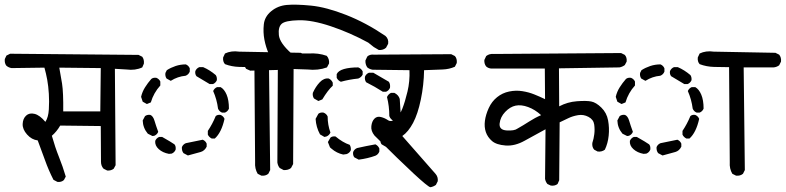

<svg xmlns="http://www.w3.org/2000/svg" viewBox="-31 -784 3311 809"><path d="M420.9 -65.4 405.3 -73.2Q394.5 -85 394.5 -102.5L393.6 -252.9L222.7 -254.9Q208 -229.5 187.5 -211.9Q201.2 -163.1 217.3 -123Q233.4 -83 246.1 -40L238.3 -25.4Q227.5 -15.6 210.9 -17.6L194.3 -26.4Q173.8 -66.4 158.7 -108.9Q143.6 -151.4 127.9 -192.4Q102.5 -195.3 83 -217.3Q63.5 -239.3 64.5 -261.7Q65.4 -284.2 79.1 -296.9Q92.8 -309.6 114.7 -304.2Q136.7 -298.8 160.2 -270.5Q172.9 -290 174.8 -323.2Q176.8 -356.4 174.8 -388.7Q172.9 -420.9 168 -447.8Q163.1 -474.6 156.2 -499L17.6 -497.1Q5.9 -499 -3.9 -506.8Q-12.7 -517.6 -10.7 -535.2L-3.9 -549.8L11.7 -557.6L552.7 -552.7L568.4 -544.9Q577.1 -533.2 575.2 -515.6L568.4 -500Q539.1 -486.3 502 -491.2L453.1 -494.1L456.1 -87.9L448.2 -73.2Q437.5 -64.5 420.9 -65.4ZM391.6 -314.5 393.6 -497.1 218.8 -499Q224.6 -468.8 230.5 -431.6Q236.3 -394.5 235.4 -314.5Z M1070.3 -43.9 1054.7 -51.8Q1042 -73.2 1043.9 -100.6L1041 -501Q1009.8 -501 977.5 -502Q945.3 -502.9 917 -513.7Q907.2 -524.4 909.2 -542L917 -558.6Q943.4 -571.3 976.6 -566.4L1236.3 -561.5L1252 -553.7Q1261.7 -542 1259.8 -524.4L1252 -508.8Q1241.2 -501 1228.5 -500H1102.5L1107.4 -67.4L1099.6 -51.8Q1087.9 -42 1070.3 -43.9ZM760.7 -128.9 742.2 -138.7Q734.4 -148.4 735.4 -164.1Q740.2 -175.8 752 -180.7Q788.1 -187.5 823.2 -195.3Q835 -190.4 839.8 -178.7V-166Q831.1 -148.4 814.5 -143.6ZM680.7 -135.7Q654.3 -140.6 637.7 -155.8Q621.1 -170.9 623 -190.4Q627.9 -202.1 639.6 -207H652.3Q690.4 -185.5 704.1 -175.8Q710.9 -168 709 -153.3Q704.1 -141.6 692.4 -136.7ZM861.3 -200.2Q849.6 -206.1 844.7 -216.8V-232.4Q864.3 -261.7 877.9 -294.9Q885.7 -301.8 898.4 -299.8Q910.2 -294.9 915 -283.2Q902.3 -225.6 874 -200.2ZM611.3 -210.9 591.8 -220.7Q571.3 -245.1 570.3 -276.4L580.1 -294.9Q589.8 -301.8 602.5 -299.8Q614.3 -294.9 620.1 -274.9Q626 -254.9 635.7 -228.5Q630.9 -216.8 619.1 -211.9ZM904.3 -309.6Q892.6 -314.5 887.7 -326.2Q882.8 -365.2 867.2 -400.4Q872.1 -412.1 883.8 -417H898.4Q914.1 -408.2 923.8 -385.3Q933.6 -362.3 933.6 -326.2Q928.7 -314.5 917 -309.6ZM587.9 -345.7 570.3 -355.5 563.5 -376Q568.4 -397.5 580.1 -416Q591.8 -434.6 606.4 -451.2Q614.3 -458 627.9 -456.1Q639.6 -451.2 644.5 -440.4V-423.8Q616.2 -392.6 604.5 -352.5ZM852.5 -429.7 796.9 -462.9Q790 -471.7 792 -484.4Q796.9 -496.1 808.6 -501H825.2Q852.5 -489.3 877.9 -467.8Q883.8 -460 882.8 -446.3Q877.9 -434.6 866.2 -429.7ZM688.5 -443.4 670.9 -453.1Q664.1 -462.9 666 -476.6L671.9 -488.3Q688.5 -499 709 -505.9Q729.5 -512.7 752 -512.7Q763.7 -507.8 768.6 -496.1V-482.4Q763.7 -469.7 751 -464.8Q717.8 -461.9 688.5 -443.4Z M1164.1 -67.4 1147.5 -76.2Q1139.6 -85.9 1137.7 -99.6L1139.6 -489.3L1023.4 -486.3L1005.9 -494.1Q996.1 -507.8 998 -526.4L1005.9 -543Q1026.4 -553.7 1052.2 -552.7Q1078.1 -551.8 1102.5 -554.7Q1088.9 -585.9 1083 -617.2Q1077.1 -648.4 1080.6 -681.2Q1084 -713.9 1111.8 -736.8Q1139.6 -759.8 1177.7 -763.2Q1215.8 -766.6 1279.8 -760.3Q1343.8 -753.9 1427.2 -721.2Q1510.7 -688.5 1592.8 -632.8Q1607.4 -620.1 1604.5 -599.6L1595.7 -583Q1584 -572.3 1565.4 -573.2L1543.9 -585.9L1520.5 -604.5Q1443.4 -646.5 1363.3 -673.3Q1283.2 -700.2 1227.1 -698.7Q1170.9 -697.3 1155.8 -683.6Q1140.6 -669.9 1144 -636.2Q1147.5 -602.5 1197.3 -558.6H1269.5Q1309.6 -561.5 1345.7 -548.8Q1357.4 -535.2 1355.5 -516.6L1346.7 -500Q1309.6 -486.3 1264.6 -491.2L1206.1 -493.2L1204.1 -92.8L1195.3 -76.2Q1183.6 -66.4 1164.1 -67.4ZM1480.5 -111.3 1461.9 -121.1Q1455.1 -129.9 1457 -143.6Q1461.9 -155.3 1473.6 -160.2Q1511.7 -168.9 1550.8 -175.8Q1562.5 -169.9 1567.4 -158.2V-145.5Q1562.5 -132.8 1550.8 -127.9Q1518.6 -116.2 1480.5 -111.3ZM1415 -132.8Q1387.7 -138.7 1366.2 -157.2L1359.4 -163.1L1350.6 -185.5L1361.3 -204.1Q1369.1 -210.9 1382.8 -209Q1413.1 -183.6 1442.4 -173.8Q1448.2 -165 1447.3 -151.4Q1442.4 -139.6 1429.7 -134.8ZM1595.7 -165 1577.1 -175.8Q1570.3 -183.6 1572.3 -197.3Q1590.8 -227.5 1606.4 -257.8Q1614.3 -264.6 1627.9 -262.7Q1639.6 -257.8 1644.5 -246.1V-230.5Q1634.8 -199.2 1612.3 -171.9ZM1335.9 -207 1317.4 -217.8Q1300.8 -248 1298.8 -283.2L1310.5 -304.7Q1319.3 -311.5 1332 -309.6Q1344.7 -304.7 1349.6 -293Q1349.6 -257.8 1361.3 -225.6Q1356.4 -213.9 1344.7 -209ZM1627.9 -274.4Q1614.3 -281.2 1609.4 -294.9Q1609.4 -336.9 1599.6 -375Q1604.5 -386.7 1616.2 -392.6H1630.9Q1648.4 -383.8 1653.3 -367.2L1658.2 -291Q1653.3 -279.3 1641.6 -274.4ZM1310.5 -358.4 1292 -369.1Q1285.2 -378.9 1287.1 -392.6Q1298.8 -418.9 1316.4 -437.5Q1334 -456.1 1354.5 -453.1Q1366.2 -447.3 1371.1 -435.5V-422.9Q1350.6 -404.3 1327.1 -365.2ZM1582 -397.5Q1548.8 -418.9 1511.7 -437.5Q1504.9 -447.3 1506.8 -460.9Q1511.7 -472.7 1523.4 -477.5H1542L1607.4 -439.5Q1614.3 -429.7 1612.3 -414.1Q1607.4 -402.3 1595.7 -397.5ZM1405.3 -439.5Q1393.6 -444.3 1387.7 -456.1V-471.7Q1394.5 -486.3 1418.5 -493.2Q1442.4 -500 1478.5 -500Q1491.2 -495.1 1497.1 -483.4V-469.7Q1491.2 -458 1478.5 -453.1Q1440.4 -449.2 1405.3 -439.5Z M1782.2 4.9Q1759.8 -1 1546.9 -212.9Q1531.2 -232.4 1533.7 -252.9Q1536.1 -273.4 1546.9 -284.2Q1557.6 -294.9 1573.7 -291Q1589.8 -287.1 1603.5 -277.8Q1617.2 -268.6 1634.8 -282.2Q1652.3 -295.9 1664.1 -325.7Q1675.8 -355.5 1686 -398.4Q1696.3 -441.4 1694.3 -488.3L1539.1 -490.2Q1526.4 -492.2 1516.6 -500Q1507.8 -512.7 1508.8 -529.3L1516.6 -545.9Q1527.3 -555.7 1544.9 -553.7L1870.1 -555.7L1885.7 -547.9Q1895.5 -537.1 1893.6 -518.6L1885.7 -502.9Q1862.3 -492.2 1833.5 -491.2Q1804.7 -490.2 1755.9 -488.3Q1754.9 -425.8 1742.2 -364.7Q1729.5 -303.7 1709.5 -266.1Q1689.5 -228.5 1664.1 -210.9L1804.7 -50.8Q1815.4 -38.1 1813.5 -20.5L1805.7 -4.9Q1794.9 2.9 1782.2 4.9Z M2290 -2 2275.4 -8.8Q2267.6 -18.6 2265.6 -30.3L2267.6 -239.3Q2221.7 -214.8 2180.2 -191.4Q2138.7 -168 2099.6 -170.9Q2060.5 -173.8 2042 -189.9Q2023.4 -206.1 2016.1 -227.5Q2008.8 -249 2012.2 -274.9Q2015.6 -300.8 2028.3 -328.6Q2041 -356.4 2063.5 -374.5Q2085.9 -392.6 2114.3 -398.4Q2142.6 -404.3 2169.9 -399.9Q2197.3 -395.5 2220.2 -386.2Q2243.2 -377 2265.6 -366.2L2264.6 -495.1H2039.1Q2026.4 -496.1 2017.6 -503.9Q2008.8 -514.6 2009.8 -531.2L2017.6 -547.9Q2031.2 -558.6 2049.8 -556.6L2585.9 -560.5L2601.6 -552.7Q2611.3 -542 2609.4 -524.4L2601.6 -509.8Q2590.8 -502 2579.1 -500L2324.2 -496.1L2325.2 -335.9Q2360.4 -354.5 2399.9 -357.4Q2439.5 -360.4 2460 -356.4Q2480.5 -352.5 2502.9 -330.6Q2525.4 -308.6 2531.2 -276.9Q2537.1 -245.1 2533.7 -212.4Q2530.3 -179.7 2517.6 -153.3Q2504.9 -143.6 2487.3 -145.5L2472.7 -153.3Q2462.9 -164.1 2464.8 -181.6Q2470.7 -199.2 2473.1 -218.8Q2475.6 -238.3 2472.7 -259.3Q2469.7 -280.3 2448.7 -291.5Q2427.7 -302.7 2404.8 -298.8Q2381.8 -294.9 2363.8 -286.1Q2345.7 -277.3 2327.1 -268.6L2325.2 -24.4L2318.4 -8.8Q2307.6 0 2290 -2ZM2149.4 -242.2Q2173.8 -255.9 2198.7 -272Q2223.6 -288.1 2249 -298.8Q2223.6 -322.3 2194.3 -333Q2165 -343.8 2141.6 -338.9Q2118.2 -334 2097.7 -312.5Q2077.1 -291 2074.2 -263.7Q2071.3 -236.3 2104 -234.4Q2136.7 -232.4 2149.4 -242.2Z M3070.3 -43.9 3054.7 -51.8Q3042 -73.2 3043.9 -100.6L3041 -501Q3009.8 -501 2977.5 -502Q2945.3 -502.9 2917 -513.7Q2907.2 -524.4 2909.2 -542L2917 -558.6Q2943.4 -571.3 2976.6 -566.4L3236.3 -561.5L3252 -553.7Q3261.7 -542 3259.8 -524.4L3252 -508.8Q3241.2 -501 3228.5 -500H3102.5L3107.4 -67.4L3099.6 -51.8Q3087.9 -42 3070.3 -43.9ZM2760.7 -128.9 2742.2 -138.7Q2734.4 -148.4 2735.4 -164.1Q2740.2 -175.8 2752 -180.7Q2788.1 -187.5 2823.2 -195.3Q2835 -190.4 2839.8 -178.7V-166Q2831.1 -148.4 2814.5 -143.6ZM2680.7 -135.7Q2654.3 -140.6 2637.7 -155.8Q2621.1 -170.9 2623 -190.4Q2627.9 -202.1 2639.6 -207H2652.3Q2690.4 -185.5 2704.1 -175.8Q2710.9 -168 2709 -153.3Q2704.1 -141.6 2692.4 -136.7ZM2861.3 -200.2Q2849.6 -206.1 2844.7 -216.8V-232.4Q2864.3 -261.7 2877.9 -294.9Q2885.7 -301.8 2898.4 -299.8Q2910.2 -294.9 2915 -283.2Q2902.3 -225.6 2874 -200.2ZM2611.3 -210.9 2591.8 -220.7Q2571.3 -245.1 2570.3 -276.4L2580.1 -294.9Q2589.8 -301.8 2602.5 -299.8Q2614.3 -294.9 2620.1 -274.9Q2626 -254.9 2635.7 -228.5Q2630.9 -216.8 2619.1 -211.9ZM2904.3 -309.6Q2892.6 -314.5 2887.7 -326.2Q2882.8 -365.2 2867.2 -400.4Q2872.1 -412.1 2883.8 -417H2898.4Q2914.1 -408.2 2923.8 -385.3Q2933.6 -362.3 2933.6 -326.2Q2928.7 -314.5 2917 -309.6ZM2587.9 -345.7 2570.3 -355.5 2563.5 -376Q2568.4 -397.5 2580.1 -416Q2591.8 -434.6 2606.4 -451.2Q2614.3 -458 2627.9 -456.1Q2639.6 -451.2 2644.5 -440.4V-423.8Q2616.2 -392.6 2604.5 -352.5ZM2852.5 -429.7 2796.9 -462.9Q2790 -471.7 2792 -484.4Q2796.9 -496.1 2808.6 -501H2825.2Q2852.5 -489.3 2877.9 -467.8Q2883.8 -460 2882.8 -446.3Q2877.9 -434.6 2866.2 -429.7ZM2688.5 -443.4 2670.9 -453.1Q2664.1 -462.9 2666 -476.6L2671.9 -488.3Q2688.5 -499 2709 -505.9Q2729.5 -512.7 2752 -512.7Q2763.7 -507.8 2768.6 -496.1V-482.4Q2763.7 -469.7 2751 -464.8Q2717.8 -461.9 2688.5 -443.4Z"/></svg>

Font: JasonHandwriting2
Style: Regular
Weight: 400
Version: Version 1.05.10